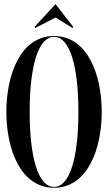

<svg xmlns="http://www.w3.org/2000/svg" viewBox="-20 -878 510 906"><path d="M322 -746 325.5 -751 242 -858.5 143 -751 146.5 -746 242 -795.5ZM235 -708C77 -708 10 -526 10 -350C10 -174 77 8 235 8C393 8 460 -174 460 -350C460 -526 393 -708 235 -708ZM235 4C158 4 120 -142 120 -350C120 -558 158 -704 235 -704C312 -704 350 -558 350 -350C350 -142 312 4 235 4Z"/></svg>

Font: Picaflor 96 pt
Style: Regular
Weight: 400
Designer: Ariel Martín Pérez
Foundry: Tunera Type Foundry
Version: Version 1.000;hotconv 1.0.109;makeotfexe 2.5.65596